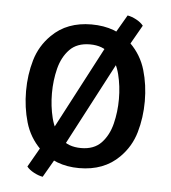

<svg xmlns="http://www.w3.org/2000/svg" viewBox="-47 -593 615 691"><g transform="rotate(5 260.5 -247.5)"><path d="M475 -247Q475 -188 459.5 -134.5Q444 -81 404.5 -42Q377 -14.5 341 -0.8Q305 13 260 13Q216.5 13 180.5 -0.8Q144.5 -14.5 116.5 -42Q77 -81 61.5 -134.5Q46 -188 46 -247Q46 -306 61.5 -359Q77 -412 116.5 -451Q144.5 -479 180.5 -492.5Q216.5 -506 260 -506Q305 -506 341 -492.5Q377 -479 404.5 -451Q444 -412 459.5 -359Q475 -306 475 -247ZM139.5 -247Q139.5 -200.5 150.2 -157.5Q161 -114.5 187.5 -87Q214 -59.5 261 -59.5Q307.5 -59.5 333.8 -87Q360 -114.5 370.8 -157.5Q381.5 -200.5 381.5 -247Q381.5 -293.5 370.8 -336.2Q360 -379 333.8 -406.5Q307.5 -434 261 -434Q214 -434 187.5 -406.5Q161 -379 150.2 -336.2Q139.5 -293.5 139.5 -247ZM329.5 -451.5 386.5 -549.5Q401.5 -547 418 -538.2Q434.5 -529.5 444 -517.5L377 -400L190 -44L132.5 55.5Q117.5 53 100.5 44Q83.5 35 74.5 23.5L142 -94.5Z"/></g></svg>

Font: Signika Negative
Style: Regular
Weight: 400
Designer: Anna Giedry
Foundry: Anna Giedry
Version: Version 2.001